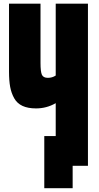

<svg xmlns="http://www.w3.org/2000/svg" viewBox="-20 -879 524 1018"><path d="M365.2 118.7H214.8V-157.7H275.4V-332Q227.1 -304.2 170.9 -304.2Q127.9 -304.2 99.1 -317.6Q70.3 -331.1 55.2 -358.2Q40 -385.3 33.9 -418.5Q27.8 -451.7 27.8 -499V-859.4H194.8V-544.9Q194.8 -499 202.1 -482.7Q209.5 -466.3 233.9 -466.3Q256.8 -466.3 275.4 -478.5V-859.4H446.3V0H365.2Z"/></svg>

Font: Anton
Style: Regular
Weight: 400
Designer: Vernon Adams, Tural Alisoy
Foundry: Vernon Adams
Version: Version 2.300